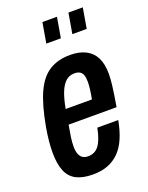

<svg xmlns="http://www.w3.org/2000/svg" viewBox="-139 -796 679 880"><g transform="rotate(-20 200.0 -356.0)"><path d="M160 12Q111 12 79.5 -4Q48 -20 33.5 -55Q19 -90 19 -146Q19 -172 22 -202.5Q25 -233 31 -267Q49 -367 76 -426.5Q103 -486 145 -512.5Q187 -539 247 -539Q292 -539 323 -523Q354 -507 369.5 -476Q385 -445 385 -397Q385 -374 381 -340Q377 -306 366 -241H132Q126 -209 122.5 -184Q119 -159 119 -139Q119 -117 124.5 -102.5Q130 -88 140.5 -81Q151 -74 168 -74Q183 -74 196 -80Q209 -86 219 -98.5Q229 -111 237 -132Q245 -153 251 -183H353Q344 -134 328 -97Q312 -60 288 -36Q264 -12 232.5 0Q201 12 160 12ZM144 -313H272Q277 -339 279.5 -359.5Q282 -380 282 -395Q282 -416 277.5 -428.5Q273 -441 263 -447Q253 -453 237 -453Q211 -453 193.5 -436.5Q176 -420 164 -389Q152 -358 144 -313ZM163 -625 180 -724H251L234 -625ZM290 -625 307 -724H377L360 -625Z"/></g></svg>

Font: Archivo ExtraCondensed SemiBold
Style: Italic
Weight: 600
Width: 2
Italic angle: -10°
Designer: Hector Gatti
Foundry: Omnibus-Type
Version: Version 2.001